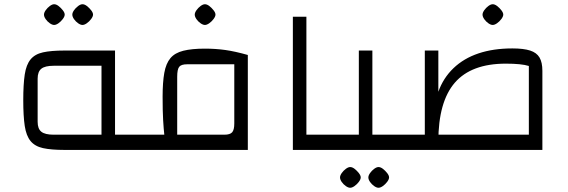

<svg xmlns="http://www.w3.org/2000/svg" viewBox="-20 -709 2685 908"><path d="M520 0V-72H614V0ZM285 0Q222 0 183.5 -8.5Q145 -17 124.5 -42Q104 -67 97 -113.5Q90 -160 90 -235Q90 -310 97 -356.5Q104 -403 124.5 -428Q145 -453 183.5 -461.5Q222 -470 285 -470H524V0ZM234 -72H460V-398H234Q193 -398 175.5 -384Q158 -370 158 -337V-133Q158 -100 175.5 -86Q193 -72 234 -72ZM614 0V-72Q626 -72 630 -62.5Q634 -53 634 -36Q634 -20 630 -10Q626 0 614 0ZM236 -591Q227 -591 215.5 -599Q204 -607 196 -618.5Q188 -630 188 -640Q188 -649 196 -660.5Q204 -672 215.5 -680.5Q227 -689 236 -689Q246 -689 257 -680.5Q268 -672 277 -660.5Q286 -649 286 -640Q286 -631 277 -619Q268 -607 256.5 -599Q245 -591 236 -591ZM370 -591Q361 -591 349.5 -599Q338 -607 330 -618.5Q322 -630 322 -640Q322 -649 330 -660.5Q338 -672 349.5 -680.5Q361 -689 370 -689Q380 -689 391 -680.5Q402 -672 411 -660.5Q420 -649 420 -640Q420 -631 411 -619Q402 -607 390.5 -599Q379 -591 370 -591Z M614 0V-72H757Q754 -99 751.5 -140.5Q749 -182 749 -252Q749 -320 757 -364.5Q765 -409 786 -434Q807 -459 847 -469Q887 -479 949 -479Q1000 -479 1046 -472.5Q1092 -466 1152 -449V0ZM818 -72H1041Q1068 -72 1078 -83.5Q1088 -95 1088 -125V-405H865Q837 -405 827.5 -393Q818 -381 818 -346ZM614 0Q601 0 597.5 -10Q594 -20 594 -36Q594 -53 597.5 -62.5Q601 -72 614 -72ZM949 -591Q940 -591 928.5 -599Q917 -607 909 -618.5Q901 -630 901 -640Q901 -649 909 -660.5Q917 -672 928.5 -680.5Q940 -689 949 -689Q959 -689 970 -680.5Q981 -672 990 -660.5Q999 -649 999 -640Q999 -631 990 -619Q981 -607 969.5 -599Q958 -591 949 -591Z M1365 0V-630H1429V-72H1535V0ZM1535 0V-72Q1548 -72 1551.5 -62.5Q1555 -53 1555 -36Q1555 -20 1551.5 -10Q1548 0 1535 0Z M1741 0V-72H1847V0ZM1535 0V-72H1715L1677 -34V-470H1741V0ZM1535 0Q1522 0 1518.5 -10Q1515 -20 1515 -36Q1515 -53 1518.5 -62.5Q1522 -72 1535 -72ZM1847 0V-72Q1860 -72 1863.5 -62.5Q1867 -53 1867 -36Q1867 -20 1863.5 -10Q1860 0 1847 0ZM1636 179Q1627 179 1615.5 171Q1604 163 1596 151.5Q1588 140 1588 130Q1588 121 1596 109.5Q1604 98 1615.5 89.5Q1627 81 1636 81Q1646 81 1657 89.5Q1668 98 1677 109.5Q1686 121 1686 130Q1686 139 1677 151Q1668 163 1656.5 171Q1645 179 1636 179ZM1770 179Q1761 179 1749.5 171Q1738 163 1730 151.5Q1722 140 1722 130Q1722 121 1730 109.5Q1738 98 1749.5 89.5Q1761 81 1770 81Q1780 81 1791 89.5Q1802 98 1811 109.5Q1820 121 1820 130Q1820 139 1811 151Q1802 163 1790.5 171Q1779 179 1770 179Z M2481 0V-397Q2446 -408 2372 -408Q2209 -408 2131 -318Q2053 -228 2053 -40H1989V-470H2053V-275Q2076 -340 2124.5 -386.5Q2173 -433 2243 -456.5Q2313 -480 2403 -480Q2456 -480 2487 -470Q2518 -460 2531.5 -437Q2545 -414 2545 -374V0ZM1847 0V-72H2545V0ZM1847 0Q1834 0 1830.5 -10Q1827 -20 1827 -36Q1827 -53 1830.5 -62.5Q1834 -72 1847 -72ZM2310 -591Q2301 -591 2289.5 -599Q2278 -607 2270 -618.5Q2262 -630 2262 -640Q2262 -649 2270 -660.5Q2278 -672 2289.5 -680.5Q2301 -689 2310 -689Q2320 -689 2331 -680.5Q2342 -672 2351 -660.5Q2360 -649 2360 -640Q2360 -631 2351 -619Q2342 -607 2330.5 -599Q2319 -591 2310 -591Z"/></svg>

Font: Changa Light
Style: Regular
Weight: 300
Designer: Eduardo Rodriguez Tunni
Foundry: Eduardo Rodriguez Tunni
Version: Version 3.002; ttfautohint (v1.8.2)